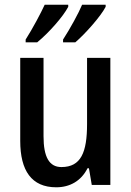

<svg xmlns="http://www.w3.org/2000/svg" viewBox="-20 -786 557 816"><path d="M429 -757V-766H329C315 -732 278 -664 248 -618V-606H300C341 -641 408 -716 429 -757ZM270 -757V-766H170C154 -731 119 -665 89 -618V-606H138C187 -646 248 -715 270 -757ZM449 -540H350V-259C350 -138 324 -76 241 -76C189 -76 165 -119 165 -207V-540H66V-187C66 -61 114 10 219 10C277 10 325 -17 352 -71H358L370 0H449Z"/></svg>

Font: Noto Sans Arabic Cond Med
Style: Regular
Weight: 500
Width: 3
Designer: Monotype Design Team, Nadine Chahine, Nizar Qandah and Khaled Hosny
Foundry: Monotype Imaging Inc.
Version: Version 2.012